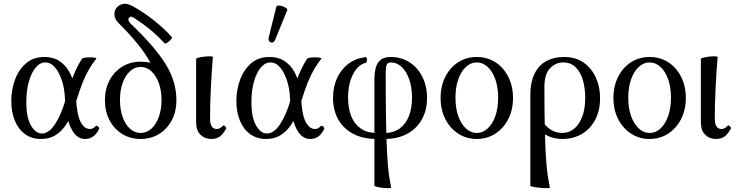

<svg xmlns="http://www.w3.org/2000/svg" viewBox="-20 -728 3921 1021"><path d="M198 11Q149 11 113.5 -14.5Q78 -40 59 -86Q40 -132 40 -191Q40 -250 59.5 -303.5Q79 -357 118 -391Q157 -425 216 -425Q263 -425 295 -404Q327 -383 346 -350Q365 -317 374 -280Q383 -243 384 -212Q388 -120 408 -81Q428 -42 458 -42Q476 -42 489 -58Q492 -61 496.5 -58.5Q501 -56 505 -51.5Q509 -47 507 -43Q495 -16 476 -2.5Q457 11 431 11Q385 11 357 -48Q329 -107 325 -210Q323 -256 309.5 -298.5Q296 -341 273.5 -368.5Q251 -396 221 -396Q193 -396 170 -369Q147 -342 133.5 -294.5Q120 -247 120 -186Q120 -102 145 -60Q170 -18 202 -18Q240 -18 272.5 -67.5Q305 -117 327 -193Q343 -245 355 -283Q367 -321 381.5 -352.5Q396 -384 416 -416Q418 -419 430.5 -421Q443 -423 458.5 -423Q474 -423 484.5 -421Q495 -419 492 -416Q472 -391 454.5 -361.5Q437 -332 420 -290.5Q403 -249 384 -186Q374 -153 359.5 -118Q345 -83 323.5 -54Q302 -25 271.5 -7Q241 11 198 11Z M728 11Q673 11 630 -15.5Q587 -42 562.5 -88.5Q538 -135 538 -195Q538 -255 562.5 -301Q587 -347 630 -373.5Q673 -400 728 -400Q742 -400 755 -398.5Q768 -397 780 -394Q755 -441 713.5 -492.5Q672 -544 610 -606Q590 -626 588.5 -648.5Q587 -671 600 -687Q613 -702 634 -707Q655 -712 686 -695Q747 -661 802.5 -616.5Q858 -572 894 -530Q897 -527 888.5 -517.5Q880 -508 869.5 -501Q859 -494 856 -497Q822 -534 784 -566Q746 -598 700 -628Q690 -635 681.5 -638.5Q673 -642 667 -634Q660 -627 664 -618Q668 -609 674 -603Q742 -538 788.5 -484Q835 -430 863.5 -382.5Q892 -335 905 -289Q918 -243 918 -195Q918 -135 893.5 -88.5Q869 -42 826 -15.5Q783 11 728 11ZM728 -21Q760 -21 785 -43.5Q810 -66 824.5 -106Q839 -146 839 -196Q839 -247 824.5 -286.5Q810 -326 785 -349Q760 -372 728 -372Q696 -372 671 -349Q646 -326 632 -286.5Q618 -247 618 -196Q618 -146 632 -106Q646 -66 671 -43.5Q696 -21 728 -21Z M1104 11Q1069 11 1046 -11.5Q1023 -34 1023 -78V-415Q1023 -418 1036.5 -421.5Q1050 -425 1068 -427Q1086 -429 1099 -428.5Q1112 -428 1112 -425Q1105 -338 1101 -253.5Q1097 -169 1097 -97Q1097 -42 1133 -42Q1149 -42 1165 -59Q1170 -64 1177.5 -56Q1185 -48 1182 -43Q1165 -13 1147.5 -1Q1130 11 1104 11Z M1395 11Q1346 11 1310.5 -14.5Q1275 -40 1256 -86Q1237 -132 1237 -191Q1237 -250 1256.5 -303.5Q1276 -357 1315 -391Q1354 -425 1413 -425Q1460 -425 1492 -404Q1524 -383 1543 -350Q1562 -317 1571 -280Q1580 -243 1581 -212Q1585 -120 1605 -81Q1625 -42 1655 -42Q1673 -42 1686 -58Q1689 -61 1693.5 -58.5Q1698 -56 1702 -51.5Q1706 -47 1704 -43Q1692 -16 1673 -2.5Q1654 11 1628 11Q1582 11 1554 -48Q1526 -107 1522 -210Q1520 -256 1506.5 -298.5Q1493 -341 1470.5 -368.5Q1448 -396 1418 -396Q1390 -396 1367 -369Q1344 -342 1330.5 -294.5Q1317 -247 1317 -186Q1317 -102 1342 -60Q1367 -18 1399 -18Q1437 -18 1469.5 -67.5Q1502 -117 1524 -193Q1540 -245 1552 -283Q1564 -321 1578.5 -352.5Q1593 -384 1613 -416Q1615 -419 1627.5 -421Q1640 -423 1655.5 -423Q1671 -423 1681.5 -421Q1692 -419 1689 -416Q1669 -391 1651.5 -361.5Q1634 -332 1617 -290.5Q1600 -249 1581 -186Q1571 -153 1556.5 -118Q1542 -83 1520.5 -54Q1499 -25 1468.5 -7Q1438 11 1395 11ZM1444 -518Q1438 -504 1428.5 -502Q1419 -500 1412.5 -508Q1406 -516 1409 -529L1449 -691Q1451 -698 1460.5 -698.5Q1470 -699 1482 -695Q1494 -691 1502 -685Q1510 -679 1507 -673Z M2060 269Q2061 272 2047.5 272.5Q2034 273 2016 271Q1998 269 1984.5 265.5Q1971 262 1971 259V-310Q1971 -337 1977 -363.5Q1983 -390 2001.5 -407.5Q2020 -425 2058 -425Q2114 -425 2157.5 -397Q2201 -369 2226 -319.5Q2251 -270 2251 -207Q2251 -144 2224.5 -95Q2198 -46 2147.5 -17.5Q2097 11 2024 11H1983Q1908 11 1856 -17.5Q1804 -46 1777.5 -95Q1751 -144 1751 -207Q1751 -267 1773 -314Q1795 -361 1834.5 -390Q1874 -419 1924 -424Q1929 -425 1930.5 -417.5Q1932 -410 1930.5 -402.5Q1929 -395 1924 -394Q1883 -383 1857 -332.5Q1831 -282 1831 -208Q1831 -154 1847 -112Q1863 -70 1897 -45.5Q1931 -21 1983 -21H2024Q2074 -21 2106.5 -45.5Q2139 -70 2155 -112Q2171 -154 2171 -208Q2171 -263 2156.5 -305Q2142 -347 2116.5 -371.5Q2091 -396 2058 -396Q2042 -396 2036.5 -384Q2031 -372 2031 -334Q2031 -204 2032.5 -112Q2034 -20 2036.5 43Q2039 106 2042.5 147Q2046 188 2050.5 216.5Q2055 245 2060 269Z M2515 11Q2460 11 2416.5 -17.5Q2373 -46 2348 -95Q2323 -144 2323 -207Q2323 -270 2348 -319.5Q2373 -369 2416.5 -397Q2460 -425 2515 -425Q2571 -425 2614.5 -397Q2658 -369 2683 -319.5Q2708 -270 2708 -207Q2708 -144 2683 -95Q2658 -46 2614.5 -17.5Q2571 11 2515 11ZM2515 -21Q2548 -21 2574 -45.5Q2600 -70 2614.5 -112Q2629 -154 2629 -208Q2629 -263 2614.5 -305Q2600 -347 2574 -371.5Q2548 -396 2515 -396Q2483 -396 2457 -371.5Q2431 -347 2416.5 -305Q2402 -263 2402 -208Q2402 -154 2416.5 -112Q2431 -70 2457 -45.5Q2483 -21 2515 -21Z M2904 269Q2905 272 2894.5 272.5Q2884 273 2868.5 272Q2853 271 2837 269Q2821 267 2810.5 264.5Q2800 262 2800 259V-217Q2800 -292 2823.5 -338Q2847 -384 2887.5 -404.5Q2928 -425 2978 -425Q3042 -425 3084.5 -394.5Q3127 -364 3149 -314.5Q3171 -265 3171 -207Q3171 -139 3144.5 -90Q3118 -41 3073 -15Q3028 11 2970 11Q2928 11 2893 -5.5Q2858 -22 2830 -51L2867 -80Q2886 -52 2912 -36.5Q2938 -21 2970 -21Q3005 -21 3032.5 -43Q3060 -65 3076 -107Q3092 -149 3092 -208Q3092 -258 3080 -300.5Q3068 -343 3042 -369.5Q3016 -396 2975 -396Q2934 -396 2904.5 -364.5Q2875 -333 2875 -266Q2875 -156 2876.5 -77Q2878 2 2880.5 57.5Q2883 113 2886.5 151Q2890 189 2894.5 217Q2899 245 2904 269Z M3434 11Q3379 11 3335.5 -17.5Q3292 -46 3267 -95Q3242 -144 3242 -207Q3242 -270 3267 -319.5Q3292 -369 3335.5 -397Q3379 -425 3434 -425Q3490 -425 3533.5 -397Q3577 -369 3602 -319.5Q3627 -270 3627 -207Q3627 -144 3602 -95Q3577 -46 3533.5 -17.5Q3490 11 3434 11ZM3434 -21Q3467 -21 3493 -45.5Q3519 -70 3533.5 -112Q3548 -154 3548 -208Q3548 -263 3533.5 -305Q3519 -347 3493 -371.5Q3467 -396 3434 -396Q3402 -396 3376 -371.5Q3350 -347 3335.5 -305Q3321 -263 3321 -208Q3321 -154 3335.5 -112Q3350 -70 3376 -45.5Q3402 -21 3434 -21Z M3788 11Q3753 11 3730 -11.5Q3707 -34 3707 -78V-415Q3707 -418 3720.5 -421.5Q3734 -425 3752 -427Q3770 -429 3783 -428.5Q3796 -428 3796 -425Q3789 -338 3785 -253.5Q3781 -169 3781 -97Q3781 -42 3817 -42Q3833 -42 3849 -59Q3854 -64 3861.5 -56Q3869 -48 3866 -43Q3849 -13 3831.5 -1Q3814 11 3788 11Z"/></svg>

Font: Junicode VF
Style: Regular
Weight: 400
Designer: Peter S. Baker
Version: Version 2.213